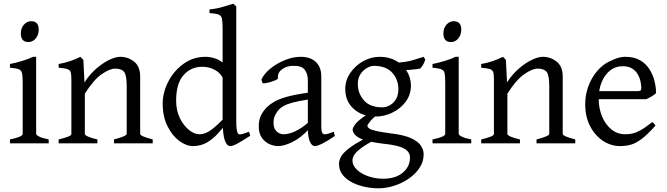

<svg xmlns="http://www.w3.org/2000/svg" viewBox="-20 -777 3616 1041"><path d="M134 -549Q93 -549 93 -596Q93 -624 109.5 -643Q126 -662 149 -662Q190 -662 190 -616Q190 -589 174 -569Q158 -549 134 -549ZM34 0V-21Q103 -35 103 -51V-327Q103 -361 100 -378Q97 -395 82.5 -401Q68 -407 34 -410V-430Q65 -436 100 -446.5Q135 -457 159 -469H176V-51Q176 -45 192.5 -36.5Q209 -28 244 -21V0Z M598 0V-21Q667 -39 667 -51V-310Q667 -369 653 -387Q639 -405 604 -405Q575 -405 531 -374.5Q487 -344 440 -269V-51Q440 -44 458.5 -36Q477 -28 508 -21V0H298V-21Q331 -29 349 -36Q367 -43 367 -51V-348Q367 -373 363.5 -385Q360 -397 346 -402Q332 -407 298 -410V-430Q332 -436 360 -445.5Q388 -455 416 -469L432 -452L438 -330Q466 -374 502 -405Q538 -436 572.5 -452.5Q607 -469 632 -469Q674 -469 707 -443Q740 -417 740 -362V-51Q740 -45 755 -38Q770 -31 808 -21V0Z M1337 -41Q1292 -12 1267 1.5Q1242 15 1228 15Q1209 15 1198 -18.5Q1187 -52 1187 -133V-622Q1187 -658 1183.5 -675Q1180 -692 1165.5 -698Q1151 -704 1116 -706V-726Q1156 -730 1187.5 -739.5Q1219 -749 1245 -757L1261 -742V-124Q1261 -90 1263.5 -74.5Q1266 -59 1271 -52Q1275 -47 1288 -49Q1301 -51 1330 -63ZM1026 15Q990 15 952 -13Q914 -41 888 -93Q862 -145 862 -217Q862 -259 878.5 -303.5Q895 -348 926 -385.5Q957 -423 999 -446Q1041 -469 1093 -469Q1122 -469 1151.5 -458.5Q1181 -448 1219 -410Q1219 -381 1212.5 -370.5Q1206 -360 1190 -351Q1176 -381 1145 -398Q1114 -415 1077 -415Q1015 -415 975 -369.5Q935 -324 935 -232Q935 -177 955.5 -136Q976 -95 1005 -72Q1034 -49 1061 -49Q1087 -49 1111.5 -64Q1136 -79 1159 -101Q1182 -123 1205 -146Q1212 -143 1216.5 -137Q1221 -131 1223 -127Q1190 -84 1161 -52.5Q1132 -21 1099.5 -3Q1067 15 1026 15Z M1796 -40Q1755 -12 1727.5 1.5Q1700 15 1687 15Q1670 15 1659.5 -11Q1649 -37 1649 -80V-343Q1649 -376 1632 -399Q1615 -422 1567 -420Q1535 -420 1509.5 -401.5Q1484 -383 1487 -354Q1488 -348 1470 -340.5Q1452 -333 1432 -328.5Q1412 -324 1404 -326L1397 -345Q1412 -378 1447 -406Q1482 -434 1525.5 -451.5Q1569 -469 1610 -469Q1663 -469 1692.5 -441Q1722 -413 1722 -362V-87Q1722 -49 1741 -49Q1748 -49 1759 -52Q1770 -55 1789 -63ZM1654 -238Q1597 -229 1565.5 -220.5Q1534 -212 1518 -202.5Q1502 -193 1491 -182Q1480 -169 1471.5 -152Q1463 -135 1463 -112Q1463 -86 1473 -72.5Q1483 -59 1495.5 -54Q1508 -49 1516 -49Q1546 -49 1580.5 -65Q1615 -81 1654 -115L1657 -79Q1612 -30 1566.5 -7.5Q1521 15 1488 15Q1464 15 1440 4Q1416 -7 1399.5 -30.5Q1383 -54 1383 -91Q1383 -129 1396 -153.5Q1409 -178 1427 -196Q1444 -212 1467 -225.5Q1490 -239 1533 -251.5Q1576 -264 1654 -275Z M2032 244Q1997 244 1960 236.5Q1923 229 1891 213Q1859 197 1838.5 172Q1818 147 1818 111Q1818 94 1828.5 73.5Q1839 53 1871 28Q1903 3 1966 -30Q1966 -30 1975.5 -29Q1985 -28 1994.5 -24.5Q2004 -21 2005 -15Q1953 13 1929 33Q1905 53 1898 67Q1891 81 1891 93Q1891 120 1914.5 142.5Q1938 165 1976 178.5Q2014 192 2058 192Q2124 192 2163.5 159.5Q2203 127 2203 76Q2203 59 2191 44Q2179 29 2147.5 18.5Q2116 8 2056 2Q1992 -6 1956.5 -17.5Q1921 -29 1906.5 -44.5Q1892 -60 1892 -75Q1892 -84 1907.5 -105Q1923 -126 1980 -163L2049 -171Q2005 -142 1988.5 -121Q1972 -100 1972 -96Q1972 -88 1982 -80.5Q1992 -73 2019 -67Q2046 -61 2097 -54Q2168 -46 2207 -28.5Q2246 -11 2261.5 12Q2277 35 2277 59Q2277 99 2255 132.5Q2233 166 2197 191Q2161 216 2117.5 230Q2074 244 2032 244ZM2286 -454Q2281 -440 2275.5 -429Q2270 -418 2258 -405Q2232 -401 2205 -398.5Q2178 -396 2136 -397L2114 -436Q2178 -439 2216 -450Q2254 -461 2277 -469ZM2015 -145Q1945 -145 1898.5 -186Q1852 -227 1852 -294Q1852 -342 1879.5 -382Q1907 -422 1949.5 -445.5Q1992 -469 2040 -469Q2088 -469 2126 -448Q2164 -427 2186 -391Q2208 -355 2208 -313Q2208 -264 2180 -226Q2152 -188 2107.5 -166.5Q2063 -145 2015 -145ZM2006 -420Q1991 -420 1970.5 -409Q1950 -398 1935 -376Q1920 -354 1920 -322Q1920 -271 1953 -233Q1986 -195 2054 -195Q2074 -195 2094 -206.5Q2114 -218 2127 -239.5Q2140 -261 2140 -293Q2140 -346 2106.5 -383Q2073 -420 2006 -420Z M2425 -549Q2384 -549 2384 -596Q2384 -624 2400.5 -643Q2417 -662 2440 -662Q2481 -662 2481 -616Q2481 -589 2465 -569Q2449 -549 2425 -549ZM2325 0V-21Q2394 -35 2394 -51V-327Q2394 -361 2391 -378Q2388 -395 2373.5 -401Q2359 -407 2325 -410V-430Q2356 -436 2391 -446.5Q2426 -457 2450 -469H2467V-51Q2467 -45 2483.5 -36.5Q2500 -28 2535 -21V0Z M2889 0V-21Q2958 -39 2958 -51V-310Q2958 -369 2944 -387Q2930 -405 2895 -405Q2866 -405 2822 -374.5Q2778 -344 2731 -269V-51Q2731 -44 2749.5 -36Q2768 -28 2799 -21V0H2589V-21Q2622 -29 2640 -36Q2658 -43 2658 -51V-348Q2658 -373 2654.5 -385Q2651 -397 2637 -402Q2623 -407 2589 -410V-430Q2623 -436 2651 -445.5Q2679 -455 2707 -469L2723 -452L2729 -330Q2757 -374 2793 -405Q2829 -436 2863.5 -452.5Q2898 -469 2923 -469Q2965 -469 2998 -443Q3031 -417 3031 -362V-51Q3031 -45 3046 -38Q3061 -31 3099 -21V0Z M3483 -239H3203L3204 -283H3438Q3450 -283 3453.5 -287Q3457 -291 3457 -301Q3457 -314 3453 -334Q3449 -354 3438.5 -373Q3428 -392 3408 -405Q3388 -418 3356 -418Q3317 -418 3288 -395Q3259 -372 3242.5 -332.5Q3226 -293 3226 -243Q3226 -191 3243.5 -147.5Q3261 -104 3293.5 -76.5Q3326 -49 3371 -49Q3391 -49 3410.5 -53.5Q3430 -58 3455 -72Q3480 -86 3516 -115Q3522 -112 3527 -106Q3532 -100 3534 -96Q3491 -48 3460 -24.5Q3429 -1 3402 7Q3375 15 3342 15Q3292 15 3249 -13.5Q3206 -42 3179.5 -93Q3153 -144 3153 -212Q3153 -278 3182 -337Q3211 -396 3261 -431Q3283 -445 3313.5 -457Q3344 -469 3370 -469Q3418 -469 3450 -450.5Q3482 -432 3501 -402Q3520 -372 3528.5 -338Q3537 -304 3537 -272Q3528 -263 3513.5 -254.5Q3499 -246 3483 -239Z"/></svg>

Font: ChillKai
Style: Regular
Weight: 400
Designer: ChillType
Foundry: 寒蝉字型
Version: Version 2.000